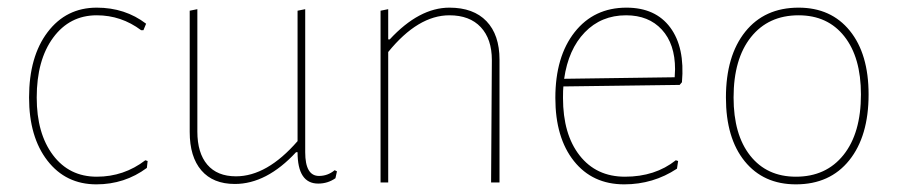

<svg xmlns="http://www.w3.org/2000/svg" viewBox="-20 -477 2349 502"><path d="M233 -457Q307 -457 362 -415L355 -398H349Q297 -437 233 -437Q162 -437 119 -378.5Q76 -320 76 -222Q76 -128 118.5 -71.5Q161 -15 233 -15Q304 -15 360 -58L366 -56L364 -38Q306 5 232 5Q152 5 104 -57Q56 -119 56 -222Q56 -329 104.5 -393Q153 -457 233 -457Z M594 4Q537 4 506.5 -31.5Q476 -67 476 -132V-449L496 -453V-133Q496 -77 522 -46.5Q548 -16 597 -16Q678 -16 758 -108V-449L778 -453V-79Q778 -17 814 -17Q837 -17 855 -32L861 -29L857 -11Q837 3 812 3Q758 3 758 -79H754Q677 4 594 4Z M995 -453V-374H999Q1076 -457 1155 -457Q1218 -457 1252 -421.5Q1286 -386 1286 -321V0H1264L1266 -320Q1266 -375 1237 -406Q1208 -437 1155 -437Q1073 -437 995 -341V0H975V-449Z M1612 5Q1529 5 1480.5 -56Q1432 -117 1432 -221Q1432 -329 1482.5 -393Q1533 -457 1618 -457Q1694 -457 1732.5 -405Q1771 -353 1763 -262L1757 -255L1453 -251Q1452 -242 1452 -221Q1452 -126 1495.5 -70.5Q1539 -15 1614 -15Q1693 -15 1747 -58L1753 -56L1750 -36Q1688 5 1612 5ZM1617 -437Q1552 -437 1509 -392.5Q1466 -348 1455 -271L1744 -275L1745 -296Q1745 -362 1710.5 -399.5Q1676 -437 1617 -437Z M2068 -457Q2153 -457 2202 -396.5Q2251 -336 2251 -230Q2251 -121 2200.5 -58Q2150 5 2061 5Q1976 5 1927 -55.5Q1878 -116 1878 -222Q1878 -331 1928.5 -394Q1979 -457 2068 -457ZM2068 -437Q1989 -437 1943.5 -380Q1898 -323 1898 -222Q1898 -125 1941.5 -70Q1985 -15 2061 -15Q2140 -15 2185.5 -72Q2231 -129 2231 -230Q2231 -327 2187.5 -382Q2144 -437 2068 -437Z"/></svg>

Font: Alegreya Sans Thin
Style: Regular
Weight: 100
Designer: Juan Pablo del Peral
Foundry: Huerta Tipografica
Version: Version 2.007